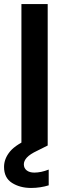

<svg xmlns="http://www.w3.org/2000/svg" viewBox="-54 -720 308 950"><path d="M52 0V-700H182V0ZM100 210Q45 210 5.5 185Q-34 160 -34 106Q-34 65 -4 29Q26 -7 107 -41L153 -61L182 0L130 26Q94 43 79 59.5Q64 76 64 93Q64 112 78 123Q92 134 116 134Q149 134 187 119V197Q168 203 145.5 206.5Q123 210 100 210Z"/></svg>

Font: HostGroteskBold
Style: Bold
Weight: 700
Designer: Doukan Karapınar based on Poppins by Indian Type Foundry, Jonny Pinhorn
Foundry: Element Type
Version: Version 1.001; ttfautohint (v1.8.4.7-5d5b)